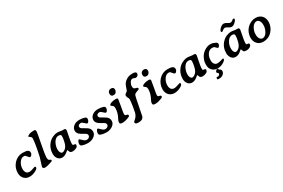

<svg xmlns="http://www.w3.org/2000/svg" viewBox="123 -2099 5414 3678"><g transform="rotate(-30 2829.5 -259.5)"><path d="M455.6 -384.3V-375.5Q455.6 -350.6 430.2 -323.2Q419.4 -311.5 399.4 -311.5Q388.2 -311.5 364.5 -342.8Q340.8 -374 332.3 -379.6Q323.7 -385.3 298.3 -385.3Q244.1 -385.3 201.9 -323.5Q159.7 -261.7 159.7 -183.6Q159.7 -134.8 182.1 -103.5Q204.6 -72.3 254.4 -72.3Q281.2 -72.3 327.6 -89.4Q374 -106.4 380.9 -106.4Q400.9 -106.4 400.9 -81.5Q400.9 -53.2 337.2 -21.5Q273.4 10.3 214.4 10.3H204.1Q139.6 10.3 93.8 -32.7Q68.4 -56.2 55.7 -90.1Q43 -124 43 -151.9V-173.3Q43 -223.1 63 -275.1Q83 -327.1 122.1 -369.1Q161.1 -411.1 210.2 -432.4Q259.3 -453.6 303.2 -453.6H323.2Q395 -453.6 425.3 -435.8Q455.6 -418 455.6 -384.3Z M753.4 -668.9Q753.4 -646.5 710.2 -425Q667 -203.6 667 -156.5Q667 -109.4 675.3 -96.9Q683.6 -84.5 706.1 -75.7Q728.5 -66.9 728.5 -55.2Q728.5 -40 700.7 -29.8Q604.5 5.9 555.2 5.9H545.4Q525.4 5.9 514.4 -6.1Q503.4 -18.1 503.4 -29.3V-36.6Q503.4 -44.4 529.5 -120.6Q555.7 -196.8 560.5 -218.8Q623 -503.4 623 -602.1Q623 -623 604 -636.7Q566.4 -663.6 566.4 -666.5Q566.4 -682.1 607.2 -699.5Q647.9 -716.8 713.4 -716.8Q738.8 -716.8 746.1 -707Q753.4 -697.3 753.4 -678.2Z M1129.9 -359.4Q1129.9 -374 1117.7 -384.3Q1105.5 -394.5 1081.1 -394.5H1069.3Q1022 -394.5 981.9 -343.3Q959.5 -314.5 944.1 -271Q928.7 -227.5 928.7 -200.2L927.7 -191.9V-166.5Q927.7 -126 944.6 -101.6Q961.4 -77.1 982.9 -77.1Q1003.9 -77.1 1032.2 -95.2Q1091.3 -133.3 1111.8 -227.1Q1128.9 -304.2 1128.9 -331.5L1129.9 -352.1ZM1264.6 -406.2Q1264.6 -397.5 1241.9 -286.9Q1219.2 -176.3 1219.2 -144.3Q1219.2 -112.3 1225.3 -104.7Q1231.4 -97.2 1257.3 -97.2Q1283.2 -97.2 1283.2 -72.3Q1283.2 -37.1 1251 -20Q1208.5 2.4 1168 2.4Q1127.4 2.4 1108.4 -17.6Q1104 -22.5 1095.5 -47.1Q1086.9 -71.8 1083.7 -71.8Q1080.6 -71.8 1052.7 -47.9Q990.7 5.4 932.6 5.4Q874.5 5.4 839.8 -38.3Q805.2 -82 805.2 -146.5Q805.2 -272.9 885.7 -363.3Q925.8 -407.7 980.5 -432.9Q1035.2 -458 1084 -458H1103Q1122.1 -458 1150.6 -451.7Q1179.2 -445.3 1198.7 -445.3L1214.8 -446.3L1228.5 -445.8Q1264.6 -445.8 1264.6 -406.2Z M1559.6 -156.2Q1549.8 -164.6 1499.3 -191.7Q1448.7 -218.8 1427.7 -239.3Q1392.1 -273.9 1392.1 -317.9Q1392.1 -376 1441.7 -417Q1491.2 -458 1567.4 -458H1579.6Q1635.3 -458 1686.5 -440.9Q1721.7 -429.2 1721.7 -397.7Q1721.7 -366.2 1700.2 -336.9Q1689.5 -322.3 1674.3 -322.3Q1659.2 -322.3 1625.5 -357.2Q1591.8 -392.1 1564.9 -392.1Q1538.1 -392.1 1520 -378.7Q1502 -365.2 1502 -342.5Q1502 -319.8 1522.5 -302.2Q1526.9 -298.3 1582.3 -267.3Q1637.7 -236.3 1656.2 -217.8Q1690.4 -183.6 1690.4 -131.1Q1690.4 -78.6 1644 -39.1Q1616.2 -15.1 1578.4 -2.2Q1540.5 10.7 1507.8 10.7H1483.9Q1430.7 10.7 1376.5 -7.3Q1337.9 -20 1337.9 -51.3Q1337.9 -82.5 1351.1 -109.9Q1364.3 -137.2 1377.7 -137.2Q1391.1 -137.2 1431.2 -95.7Q1471.2 -54.2 1504.9 -54.2Q1538.6 -54.2 1559.3 -71.5Q1580.1 -88.9 1580.1 -113.8Q1580.1 -138.7 1559.6 -156.2Z M1971.2 -156.2Q1961.4 -164.6 1910.9 -191.7Q1860.4 -218.8 1839.4 -239.3Q1803.7 -273.9 1803.7 -317.9Q1803.7 -376 1853.3 -417Q1902.8 -458 1979 -458H1991.2Q2046.9 -458 2098.1 -440.9Q2133.3 -429.2 2133.3 -397.7Q2133.3 -366.2 2111.8 -336.9Q2101.1 -322.3 2085.9 -322.3Q2070.8 -322.3 2037.1 -357.2Q2003.4 -392.1 1976.6 -392.1Q1949.7 -392.1 1931.6 -378.7Q1913.6 -365.2 1913.6 -342.5Q1913.6 -319.8 1934.1 -302.2Q1938.5 -298.3 1993.9 -267.3Q2049.3 -236.3 2067.9 -217.8Q2102.1 -183.6 2102.1 -131.1Q2102.1 -78.6 2055.7 -39.1Q2027.8 -15.1 1990 -2.2Q1952.1 10.7 1919.4 10.7H1895.5Q1842.3 10.7 1788.1 -7.3Q1749.5 -20 1749.5 -51.3Q1749.5 -82.5 1762.7 -109.9Q1775.9 -137.2 1789.3 -137.2Q1802.7 -137.2 1842.8 -95.7Q1882.8 -54.2 1916.5 -54.2Q1950.2 -54.2 1970.9 -71.5Q1991.7 -88.9 1991.7 -113.8Q1991.7 -138.7 1971.2 -156.2Z M2456.5 -624.5V-611.3Q2456.5 -585.9 2430.7 -555.7Q2417 -539.6 2389.6 -539.6H2376Q2368.7 -541 2359.6 -541Q2350.6 -541 2336.7 -554.9Q2322.8 -568.8 2322.8 -589.8V-602.5Q2324.2 -609.9 2324.2 -613.8Q2324.2 -641.1 2354 -662.6Q2371.1 -674.8 2394.5 -674.8H2401.4Q2424.3 -674.8 2440.4 -661.4Q2456.5 -647.9 2456.5 -624.5ZM2274.4 4.9H2252.4Q2206.1 4.9 2206.1 -32.2Q2206.1 -64.9 2225.6 -98.6Q2285.2 -203.1 2285.2 -312Q2285.2 -348.1 2266.1 -362.3Q2226.6 -392.1 2226.6 -399.4Q2226.6 -419.4 2270.3 -437.3Q2314 -455.1 2373.5 -455.1H2380.9Q2402.8 -455.1 2409.9 -447Q2417 -439 2417 -423.8Q2417 -408.7 2392.6 -278.6Q2368.2 -148.4 2368.2 -126Q2368.2 -90.8 2403.1 -87.6Q2438 -84.5 2438 -58.6Q2438 -39.6 2405.8 -26.9Q2325.2 4.9 2274.4 4.9Z M2892.6 -718.3Q2940.9 -718.3 2959.5 -708Q2978 -697.8 2978 -673.8Q2978 -649.9 2959 -631.8Q2939.9 -613.8 2910.6 -613.8Q2902.8 -613.8 2884.3 -623.3Q2865.7 -632.8 2848.1 -632.8Q2813.5 -632.8 2788.8 -591.6Q2764.2 -550.3 2764.2 -512.5Q2764.2 -474.6 2775.6 -462.2Q2787.1 -449.7 2816.7 -442.6Q2846.2 -435.5 2851.1 -429.7Q2856 -423.8 2856 -405.8Q2856 -393.6 2803.2 -376.7Q2750.5 -359.9 2739 -333.7Q2727.5 -307.6 2690.7 -109.9Q2653.8 87.9 2649.9 95.2Q2630.4 130.4 2603 142.1Q2575.7 153.8 2536.6 153.8H2522.5Q2488.8 153.8 2474.6 141.6Q2460.4 129.4 2460.4 113.5Q2460.4 97.7 2502.7 63.5Q2544.9 29.3 2565.9 -39.6Q2571.3 -57.1 2588.9 -164.6Q2606.4 -272 2606.4 -323.2Q2606.4 -336.4 2584.5 -372.6Q2575.7 -387.2 2575.7 -424.3Q2575.7 -431.6 2592.3 -445.6Q2608.9 -459.5 2621.6 -467.5Q2634.3 -475.6 2639.2 -483.9Q2644 -492.2 2656.5 -533Q2668.9 -573.7 2684.1 -604Q2699.2 -634.3 2730 -661.1Q2795.9 -718.3 2892.6 -718.3Z M3183.6 -624.5V-611.3Q3183.6 -585.9 3157.7 -555.7Q3144 -539.6 3116.7 -539.6H3103Q3095.7 -541 3086.7 -541Q3077.6 -541 3063.7 -554.9Q3049.8 -568.8 3049.8 -589.8V-602.5Q3051.3 -609.9 3051.3 -613.8Q3051.3 -641.1 3081.1 -662.6Q3098.1 -674.8 3121.6 -674.8H3128.4Q3151.4 -674.8 3167.5 -661.4Q3183.6 -647.9 3183.6 -624.5ZM3001.5 4.9H2979.5Q2933.1 4.9 2933.1 -32.2Q2933.1 -64.9 2952.6 -98.6Q3012.2 -203.1 3012.2 -312Q3012.2 -348.1 2993.2 -362.3Q2953.6 -392.1 2953.6 -399.4Q2953.6 -419.4 2997.3 -437.3Q3041 -455.1 3100.6 -455.1H3107.9Q3129.9 -455.1 3137 -447Q3144 -439 3144 -423.8Q3144 -408.7 3119.6 -278.6Q3095.2 -148.4 3095.2 -126Q3095.2 -90.8 3130.1 -87.6Q3165 -84.5 3165 -58.6Q3165 -39.6 3132.8 -26.9Q3052.2 4.9 3001.5 4.9Z M3659.2 -384.3V-375.5Q3659.2 -350.6 3633.8 -323.2Q3623 -311.5 3603 -311.5Q3591.8 -311.5 3568.1 -342.8Q3544.4 -374 3535.9 -379.6Q3527.3 -385.3 3502 -385.3Q3447.8 -385.3 3405.5 -323.5Q3363.3 -261.7 3363.3 -183.6Q3363.3 -134.8 3385.7 -103.5Q3408.2 -72.3 3458 -72.3Q3484.9 -72.3 3531.2 -89.4Q3577.6 -106.4 3584.5 -106.4Q3604.5 -106.4 3604.5 -81.5Q3604.5 -53.2 3540.8 -21.5Q3477.1 10.3 3418 10.3H3407.7Q3343.3 10.3 3297.4 -32.7Q3272 -56.2 3259.3 -90.1Q3246.6 -124 3246.6 -151.9V-173.3Q3246.6 -223.1 3266.6 -275.1Q3286.6 -327.1 3325.7 -369.1Q3364.7 -411.1 3413.8 -432.4Q3462.9 -453.6 3506.8 -453.6H3526.9Q3598.6 -453.6 3628.9 -435.8Q3659.2 -418 3659.2 -384.3Z M4004.4 -359.4Q4004.4 -374 3992.2 -384.3Q3980 -394.5 3955.6 -394.5H3943.8Q3896.5 -394.5 3856.4 -343.3Q3834 -314.5 3818.6 -271Q3803.2 -227.5 3803.2 -200.2L3802.2 -191.9V-166.5Q3802.2 -126 3819.1 -101.6Q3835.9 -77.1 3857.4 -77.1Q3878.4 -77.1 3906.7 -95.2Q3965.8 -133.3 3986.3 -227.1Q4003.4 -304.2 4003.4 -331.5L4004.4 -352.1ZM4139.2 -406.2Q4139.2 -397.5 4116.5 -286.9Q4093.8 -176.3 4093.8 -144.3Q4093.8 -112.3 4099.9 -104.7Q4106 -97.2 4131.8 -97.2Q4157.7 -97.2 4157.7 -72.3Q4157.7 -37.1 4125.5 -20Q4083 2.4 4042.5 2.4Q4002 2.4 3982.9 -17.6Q3978.5 -22.5 3970 -47.1Q3961.4 -71.8 3958.3 -71.8Q3955.1 -71.8 3927.2 -47.9Q3865.2 5.4 3807.1 5.4Q3749 5.4 3714.4 -38.3Q3679.7 -82 3679.7 -146.5Q3679.7 -272.9 3760.3 -363.3Q3800.3 -407.7 3855 -432.9Q3909.7 -458 3958.5 -458H3977.5Q3996.6 -458 4025.1 -451.7Q4053.7 -445.3 4073.2 -445.3L4089.4 -446.3L4103 -445.8Q4139.2 -445.8 4139.2 -406.2Z M4460.4 -458H4480Q4522 -458 4583.5 -426.3Q4609.9 -412.6 4609.9 -387.2V-378.9Q4609.9 -362.8 4595.7 -343Q4581.5 -323.2 4568.8 -323.2Q4556.2 -323.2 4536.1 -345.7Q4516.1 -368.2 4504.4 -374Q4491.7 -379.9 4459.5 -379.9Q4396.5 -379.9 4354.5 -313Q4321.3 -260.3 4321.3 -177.2Q4321.3 -134.8 4345 -103.5Q4368.7 -72.3 4408.7 -72.3Q4448.7 -72.3 4490 -86.2Q4531.2 -100.1 4536.1 -100.1Q4553.2 -100.1 4553.2 -85.4Q4553.2 -52.7 4476.6 -12.2Q4425.3 14.6 4361.3 14.6Q4297.4 14.6 4249.8 -29.3Q4202.1 -73.2 4202.1 -152.8V-173.3Q4202.1 -174.3 4202.1 -175.3Q4202.1 -223.6 4224.1 -277.3Q4266.6 -382.8 4365.2 -432.6Q4414.6 -458 4460.4 -458ZM4414.6 98.1V101.6L4414.1 105Q4414.1 139.2 4380.9 168.9Q4347.7 198.7 4298.3 198.7H4277.3Q4250 198.7 4250 186V183.1Q4250 149.4 4266.1 149.4L4283.2 151.9Q4305.7 151.9 4318.8 138.7Q4332 125.5 4332 110.1Q4332 94.7 4316.7 87.2Q4301.3 79.6 4301.3 66.7Q4301.3 53.7 4315.7 35.9Q4330.1 18.1 4345.7 18.1H4349.1L4352.5 18.6Q4368.7 18.6 4368.7 27.3L4367.2 40Q4367.2 46.9 4380.4 52Q4393.6 57.1 4397 60.1Q4414.6 75.7 4414.6 98.1Z M4973.1 -368.2Q4973.1 -382.8 4960.9 -393.1Q4948.7 -403.3 4924.8 -403.3H4912.6Q4894 -403.3 4866.7 -388.7Q4839.4 -374 4817.9 -341.8Q4771 -271.5 4771 -196.8V-175.8Q4771 -140.1 4786.4 -113.3Q4801.8 -86.4 4825.7 -86.4H4833.5Q4849.1 -86.4 4877 -105Q4932.6 -142.1 4955.1 -235.8Q4972.2 -308.1 4972.2 -340.8L4973.1 -356.9ZM5000 -541.5H4991.7Q4962.4 -541.5 4926.8 -566.7Q4891.1 -591.8 4867.9 -591.8Q4844.7 -591.8 4820.1 -571Q4795.4 -550.3 4790 -550.3Q4766.1 -550.3 4766.1 -568.4Q4766.1 -595.2 4807.6 -633.8Q4849.1 -672.4 4886.2 -672.4L4890.1 -671.9H4894.5Q4917.5 -671.9 4956.3 -646.7Q4995.1 -621.6 5016.1 -621.6Q5037.1 -621.6 5060.8 -641.6Q5084.5 -661.6 5094.7 -661.6Q5115.7 -661.6 5115.7 -645Q5115.7 -617.7 5074.5 -579.6Q5033.2 -541.5 5000 -541.5ZM5107.9 -415.5Q5107.9 -406.2 5085.2 -295.7Q5062.5 -185.1 5062.5 -150.9Q5062.5 -116.7 5068.8 -112.1Q5075.2 -107.4 5100.8 -105.7Q5126.5 -104 5126.5 -81.5Q5126.5 -46.9 5091.1 -26.9Q5055.7 -6.8 5012.9 -6.8Q4970.2 -6.8 4951.7 -26.4Q4947.3 -31.2 4938.7 -55.9Q4930.2 -80.6 4926.8 -80.6Q4920.4 -80.6 4894.5 -56.6Q4837.9 -4.4 4778.8 -3.9H4769.5Q4717.3 -3.9 4682.9 -47.4Q4648.4 -90.8 4648.4 -157.7Q4648.4 -288.6 4735.8 -379.4Q4780.3 -425.8 4833.7 -446.5Q4887.2 -467.3 4925 -467.3Q4962.9 -467.3 4992.7 -460.7Q5022.5 -454.1 5042 -454.1L5058.6 -455.1L5071.8 -454.6Q5107.9 -454.6 5107.9 -415.5Z M5457.5 -396.5H5448.7Q5429.7 -396.5 5403.3 -380.1Q5377 -363.8 5358.4 -332.5Q5315.9 -261.7 5315.9 -194.8V-171.9Q5315.9 -122.6 5340.1 -88.6Q5364.3 -54.7 5395 -54.7H5403.8Q5420.4 -54.7 5446.3 -69.1Q5472.2 -83.5 5493.7 -119.6Q5536.1 -190.4 5536.1 -262.2V-275.9Q5536.1 -330.6 5512.7 -363.5Q5489.3 -396.5 5457.5 -396.5ZM5460.9 -460.9H5483.9Q5514.2 -460.9 5548.3 -447Q5582.5 -433.1 5606.4 -406.7Q5652.8 -355.5 5652.8 -272L5652.3 -264.6Q5652.3 -218.8 5631.6 -166Q5610.8 -113.3 5571 -71.5Q5531.2 -29.8 5481.9 -9.8Q5432.6 10.3 5383.8 10.3L5376.5 9.8Q5295.4 9.8 5247.3 -43.2Q5199.2 -96.2 5199.2 -171.4V-179.2L5199.7 -186.5Q5199.7 -233.4 5220.7 -286.9Q5241.7 -340.3 5279.1 -377.7Q5316.4 -415 5364 -438Q5411.6 -460.9 5460.9 -460.9Z"/></g></svg>

Font: Averia Serif Libre
Style: Bold Italic
Weight: 700
Italic angle: -6.90001°
Version: Version 1.002